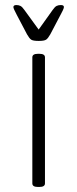

<svg xmlns="http://www.w3.org/2000/svg" viewBox="-20 -738 305 760"><path d="M130 2Q108 2 108 -12V-511Q108 -525 130 -525H136Q158 -525 158 -511V-12Q158 2 136 2ZM221 -718Q233 -718 233 -710Q233 -706 228.5 -696.5Q224 -687 220 -680L179 -602Q170 -586 162.5 -581Q155 -576 133 -576Q111 -576 103.5 -581Q96 -586 87 -602L46 -680Q33 -704 33 -710Q33 -718 45 -718Q54 -718 61 -714.5Q68 -711 77 -698L133 -621L188 -698Q197 -711 204 -714.5Q211 -718 221 -718Z"/></svg>

Font: Asap ExtraLight
Style: Regular
Weight: 200
Designer: Pablo Cosgaya
Foundry: Omnibus-Type
Version: Version 3.001; ttfautohint (v1.8.4.7-5d5b)